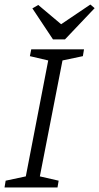

<svg xmlns="http://www.w3.org/2000/svg" viewBox="-26 -828 438 848"><path d="M-6 0 -1 -30 88 -49 187 -561 106 -580 112 -610H345L340 -580L250 -561L150 -49L233 -30L228 0ZM208 -654 117 -791 143 -806 244 -721 373 -808 392 -792 261 -654Z"/></svg>

Font: Manuale Light
Style: Italic
Weight: 300
Italic angle: -11°
Version: Version 1.002